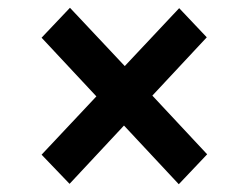

<svg xmlns="http://www.w3.org/2000/svg" viewBox="-20 -606 640 494"><path d="M159 -133 87 -208 228 -358 87 -509 160 -586 301 -436 441 -585 512 -510 372 -360 513 -209 440 -132 299 -283Z"/></svg>

Font: Red Hat Text VF
Style: Regular
Weight: 300
Designer: Pentagram, MCKL
Foundry: Pentagram, MCKL
Version: Version 1.023